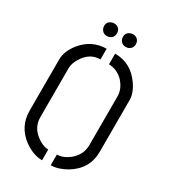

<svg xmlns="http://www.w3.org/2000/svg" viewBox="-201 -927 917 1033"><g transform="rotate(30 257.5 -411.0)"><path d="M157.2 -788.1Q157.2 -814.5 182.6 -824.2Q190.4 -827.1 197.3 -827.1Q225.6 -827.1 235.4 -801.8Q237.3 -794.9 237.3 -788.1Q237.3 -759.8 210.9 -750Q204.1 -748 197.3 -748Q170.9 -748 160.2 -772.5Q157.2 -780.3 157.2 -788.1ZM274.4 -788.1Q274.4 -814.5 299.8 -824.2Q307.6 -827.1 314.5 -827.1Q342.8 -827.1 352.5 -801.8Q354.5 -794.9 354.5 -788.1Q354.5 -759.8 328.1 -750Q321.3 -748 314.5 -748Q288.1 -748 277.3 -772.5Q274.4 -780.3 274.4 -788.1ZM38.1 -190.4V-511.7Q38.1 -563.5 82 -617.2Q140.6 -687.5 230.5 -688.5V-622.1Q164.1 -622.1 125 -556.6Q105.5 -523.4 105.5 -496.1V-190.4Q105.5 -122.1 170.9 -81.1Q203.1 -61.5 229.5 -61.5V4.9Q173.8 4.9 118.2 -35.2Q39.1 -93.8 38.1 -190.4ZM283.2 4.9V-61.5Q324.2 -61.5 365.2 -96.7Q408.2 -135.7 409.2 -190.4V-496.1Q409.2 -542 372.1 -583Q334 -621.1 283.2 -622.1V-688.5Q381.8 -688.5 441.4 -603.5Q475.6 -554.7 475.6 -511.7V-190.4Q475.6 -82 378.9 -24.4Q328.1 4.9 283.2 4.9Z"/></g></svg>

Font: Post No Bills Colombo
Style: Medium
Weight: 600
Designer: Kosala Senevirathne, Siva Puranthara, Lasantha Premarathna, Tharique Azeez
Foundry: Mooniak
Version: Version 1.220 ; ttfautohint (v1.5)